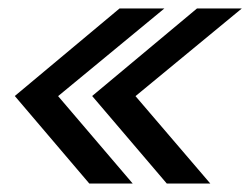

<svg xmlns="http://www.w3.org/2000/svg" viewBox="-20 -474 592 454"><path d="M191.2 -40H293.8L117.4 -246.7L368.7 -454H262.7L15 -247ZM374.4 -40H477.3L300.4 -246.7L551.8 -454H445.8L197.9 -247Z"/></svg>

Font: Anybody Thin
Style: Italic
Weight: 100
Italic angle: -10°
Designer: Tyler Finck
Foundry: Etcetera Type Company
Version: Version 1.114;gftools[0.9.25]